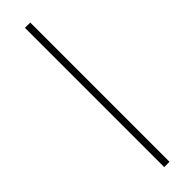

<svg xmlns="http://www.w3.org/2000/svg" viewBox="-354 -845 1026 1026"><g transform="rotate(-45 159.0 -331.5)"><path d="M148.4 194.8V-857.9H188.5V194.8Z"/></g></svg>

Font: PlayfairDisplaySC-Italic
Style: Italic
Weight: 400
Italic angle: -14°
Designer: Claus Eggers Sørensen
Foundry: Claus Eggers Sørensen
Version: Version 1.004;PS 001.004;hotconv 1.0.70;makeotf.lib2.5.58329